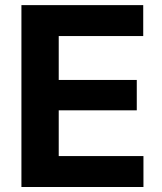

<svg xmlns="http://www.w3.org/2000/svg" viewBox="-20 -748 647 768"><path d="M65.7 0V-727.5H552.9V-603.8H214.9V-428.2H527.1V-306.7H214.9V-123.7H553.8V0Z"/></svg>

Font: Inter Variable LoSnoCo
Style: Regular
Weight: 400
Designer: Rasmus Andersson
Foundry: rsms
Version: Version 4.000;git-a52131595; featfreeze: case,dlig,ss01,ss02